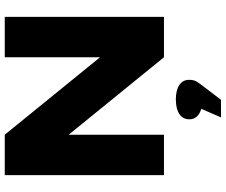

<svg xmlns="http://www.w3.org/2000/svg" viewBox="-91 -619 950 808"><g transform="rotate(-90 384.0 -215.0)"><path d="M51 -670V0H221V-401L547 0H717V-670H547V-269L221 -670ZM286 108C286 132 302 149 330 157L294 240H368L435 152C450 133 452 121 452 107V105C452 72 423 50 370 50C315 50 286 72 286 106Z"/></g></svg>

Font: LT Wave Black
Style: Regular
Weight: 900
Designer: Daniel Lyons
Version: Version 2.5 (Glyphs App)